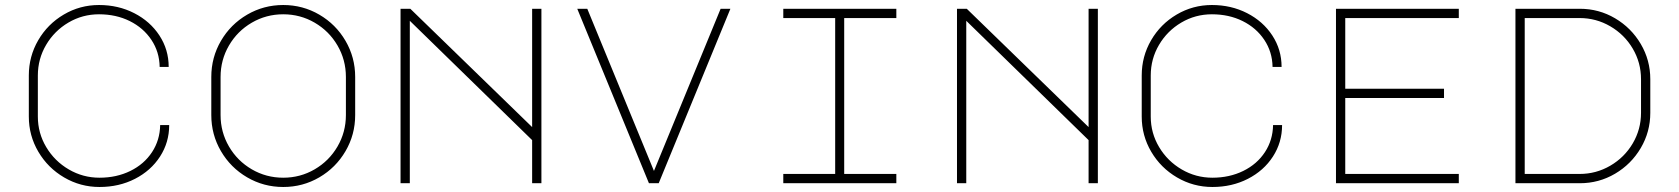

<svg xmlns="http://www.w3.org/2000/svg" viewBox="-20 -731 6700 766"><path d="M377 -22Q445 -22 500 -49Q555 -76 586.5 -124Q618 -172 619 -232H655Q655 -163 618.5 -106.5Q582 -50 518.5 -17.5Q455 15 377 15Q301 15 236 -23Q171 -61 133 -125.5Q95 -190 95 -266V-430Q95 -506 132.5 -570.5Q170 -635 234.5 -673Q299 -711 375 -711Q452 -711 515.5 -678.5Q579 -646 616 -589.5Q653 -533 653 -464H617Q616 -524 584 -572Q552 -620 497.5 -647Q443 -674 375 -674Q309 -674 253 -641Q197 -608 164 -552Q131 -496 131 -430V-266Q131 -200 164.5 -144Q198 -88 254.5 -55Q311 -22 377 -22Z M1397 -424V-272Q1397 -194 1358.5 -128Q1320 -62 1254 -23.5Q1188 15 1110 15Q1032 15 966 -23.5Q900 -62 861.5 -128Q823 -194 823 -272V-424Q823 -502 861.5 -568Q900 -634 966 -672.5Q1032 -711 1110 -711Q1188 -711 1254 -672.5Q1320 -634 1358.5 -568Q1397 -502 1397 -424ZM1110 -22Q1178 -22 1235.5 -55.5Q1293 -89 1326.5 -146.5Q1360 -204 1360 -272V-424Q1360 -492 1326.5 -549.5Q1293 -607 1235.5 -640.5Q1178 -674 1110 -674Q1042 -674 984.5 -640.5Q927 -607 893.5 -549.5Q860 -492 860 -424V-272Q860 -204 893.5 -146.5Q927 -89 984.5 -55.5Q1042 -22 1110 -22Z M1578 0V-696H1617L2103 -224V-696H2140V0H2103V-172L1615 -648V0Z M2323 -696 2589 -49 2855 -696H2894L2608 0H2569L2283 -696Z M3556 -696V-659H3348V-37H3556V0H3105V-37H3312V-659H3105V-696Z M3798 0V-696H3837L4323 -224V-696H4360V0H4323V-172L3835 -648V0Z M4817 -22Q4885 -22 4940 -49Q4995 -76 5026.5 -124Q5058 -172 5059 -232H5095Q5095 -163 5058.5 -106.5Q5022 -50 4958.5 -17.5Q4895 15 4817 15Q4741 15 4676 -23Q4611 -61 4573 -125.5Q4535 -190 4535 -266V-430Q4535 -506 4572.5 -570.5Q4610 -635 4674.5 -673Q4739 -711 4815 -711Q4892 -711 4955.5 -678.5Q5019 -646 5056 -589.5Q5093 -533 5093 -464H5057Q5056 -524 5024 -572Q4992 -620 4937.5 -647Q4883 -674 4815 -674Q4749 -674 4693 -641Q4637 -608 4604 -552Q4571 -496 4571 -430V-266Q4571 -200 4604.5 -144Q4638 -88 4694.5 -55Q4751 -22 4817 -22Z M5310 -696H5800V-659H5347V-377H5741V-340H5347V-37H5800V0H5310Z M6564 -415V-281Q6564 -205 6526 -140.5Q6488 -76 6423.5 -38Q6359 0 6283 0H6026V-696H6283Q6359 -696 6423.5 -658Q6488 -620 6526 -555.5Q6564 -491 6564 -415ZM6527 -415Q6527 -481 6494 -537Q6461 -593 6404.5 -626Q6348 -659 6282 -659H6063V-37H6282Q6348 -37 6404.5 -70Q6461 -103 6494 -159Q6527 -215 6527 -281Z"/></svg>

Font: M Major Mono Display
Style: Regular
Weight: 400
Designer: Emre Parlak
Foundry: Emre Parlak
Version: Version 2.000; ttfautohint (v1.8) -l 8 -r 50 -G 200 -x 14 -D